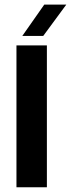

<svg xmlns="http://www.w3.org/2000/svg" viewBox="-20 -792 300 812"><path d="M49.6 0V-600H178.3V0ZM74.3 -640 167.1 -772.4H260.3L162.8 -640Z"/></svg>

Font: Big Shoulders Text SC Thin
Style: Regular
Weight: 100
Designer: Patric King
Foundry: XO Type Co
Version: Version 2.002